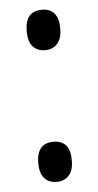

<svg xmlns="http://www.w3.org/2000/svg" viewBox="-45 -570 311 610"><g transform="rotate(-5 110.5 -265.5)"><path d="M58 -55Q58 -87 71.5 -103Q85 -119 112 -119Q137 -119 151 -104Q165 -89 165 -55Q165 -22 150 -6.5Q135 9 112 9Q86 9 72 -7.5Q58 -24 58 -55ZM58 -476Q58 -508 71.5 -524Q85 -540 112 -540Q138 -540 151.5 -524Q165 -508 165 -476Q165 -443 150 -427Q135 -411 112 -411Q86 -411 72 -427.5Q58 -444 58 -476Z"/></g></svg>

Font: Noto Sans Display ExtraCondensed
Style: Regular
Weight: 400
Width: 2
Version: Version 2.003